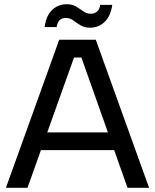

<svg xmlns="http://www.w3.org/2000/svg" viewBox="-20 -888 732 908"><path d="M191 -760Q198 -814 226.5 -841Q255 -868 296 -868Q322 -868 340 -857Q358 -846 374 -834.5Q390 -823 410 -823Q426 -823 438.5 -833Q451 -843 454 -865H511Q503 -811 474.5 -784Q446 -757 406 -757Q379 -757 360.5 -768.5Q342 -780 326.5 -791.5Q311 -803 291 -803Q273 -803 262 -792.5Q251 -782 248 -760ZM365 -616H330L110 0H8L260 -700H433L685 0H583ZM137 -262H545V-178H137Z"/></svg>

Font: Albert Sans Medium
Style: Regular
Weight: 500
Designer: Andreas Rasmussen
Foundry: a.Foundry
Version: Version 1.025